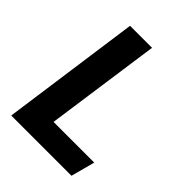

<svg xmlns="http://www.w3.org/2000/svg" viewBox="-199 -796 901 901"><g transform="rotate(45 251.0 -346.0)"><path d="M277.8 -691.9 196.8 -119.1H466.8L435.1 0H35.2L131.8 -691.9Z"/></g></svg>

Font: FiraGO SemiBold
Style: Italic
Weight: 600
Italic angle: -8°
Designer: bBox Type GmbH
Foundry: bBox Type GmbH
Version: Version 1.001;PS 001.001;hotconv 1.0.88;makeotf.lib2.5.64775